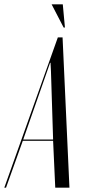

<svg xmlns="http://www.w3.org/2000/svg" viewBox="-79 -873 408 893"><path d="M223 -745 213 -853H161L217 -745ZM-59 0H-51L27 -218H168L178 0H244L212 -699H190ZM154 -581H156L158 -542L168 -224H29Z"/></svg>

Font: Moniqa Ita Display
Style: Italic
Weight: 400
Italic angle: -10°
Designer: Rajesh Rajput
Foundry: Rajesh Rajput
Version: Version 1.000